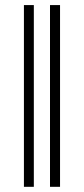

<svg xmlns="http://www.w3.org/2000/svg" viewBox="-20 -718 327 748"><path d="M213.9 9.8H174.8V-698.2H213.9ZM111.8 9.8H73.2V-698.2H111.8Z"/></svg>

Font: Linux Libertine O
Style: Regular
Weight: 400
Designer: Philipp H. Poll
Foundry: Philipp H. Poll
Version: Version 5.3.0